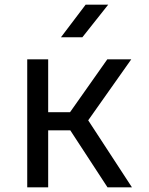

<svg xmlns="http://www.w3.org/2000/svg" viewBox="-20 -805 640 825"><path d="M97 0V-550H187V-323H281L441 -550H544L359 -288L547 0H442L282 -245H187V0ZM242 -645 348 -785H445L334 -645Z"/></svg>

Font: Liga JetBrainsMono Nerd Font
Style: Regular
Weight: 400
Designer: Philipp Nurullin, Konstantin Bulenkov
Foundry: JetBrains
Version: Version 2.225; ttfautohint (v1.8.3)